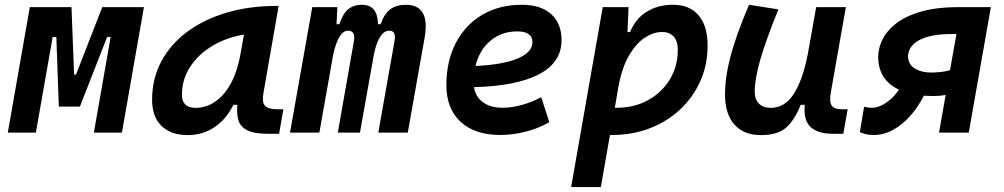

<svg xmlns="http://www.w3.org/2000/svg" viewBox="-20 -547 4142 792"><path d="M12.2 0 103 -517.6H274.9L285.6 -239.3H293.5L401.9 -517.6H573.7L482.9 0H367.2L436.5 -394.5H421.9L309.6 -107.4H222.7L212.4 -394.5H197.3L127.9 0Z M754.9 10.3Q684.6 10.3 646 -27.8Q607.4 -65.9 607.4 -135.3Q607.4 -223.1 646 -294.7Q684.6 -366.2 753.7 -417Q822.8 -467.8 916 -495.1Q1009.3 -522.5 1118.2 -522.5H1129.4L1066.4 -161.6Q1060.1 -125.5 1072.8 -110.8Q1085.4 -96.2 1127 -96.2H1148.9L1131.3 4.9H1085.4Q1026.4 4.9 998.3 -10.5Q970.2 -25.9 962.9 -53Q955.6 -80.1 959 -114.7H942.9Q913.1 -54.7 864.5 -22.2Q815.9 10.3 754.9 10.3ZM786.6 -102.1Q853.5 -102.1 903.6 -160.4Q953.6 -218.8 972.2 -325.7L986.3 -404.3Q912.6 -392.1 854.7 -356.9Q796.9 -321.8 763.7 -270.3Q730.5 -218.8 730.5 -156.2Q730.5 -102.1 786.6 -102.1Z M1371.6 -517.6 1368.2 -447.3H1380.4Q1394 -490.7 1416.5 -509Q1439 -527.3 1472.7 -527.3Q1538.1 -527.3 1539.1 -447.3H1550.3Q1565.4 -491.2 1590.8 -509.3Q1616.2 -527.3 1653.8 -527.3Q1755.9 -527.3 1731.4 -390.6L1662.1 0H1540.5L1607.4 -377.4Q1615.2 -420.4 1585.9 -420.4Q1543 -420.4 1522.5 -323.2L1464.8 0H1373.5L1439.9 -377.4Q1447.3 -420.4 1416 -420.4Q1375.5 -420.4 1354 -319.3L1297.4 0H1176.3L1268.1 -517.6Z M2053.7 -102.5Q2090.3 -102.5 2132.1 -114Q2173.8 -125.5 2212.4 -146L2246.1 -43Q2199.2 -16.1 2145.8 -3.2Q2092.3 9.8 2043.5 9.8Q1939 9.8 1880.1 -44.4Q1821.3 -98.6 1821.3 -195.8Q1821.3 -295.4 1860.4 -370.1Q1899.4 -444.8 1969.5 -486.1Q2039.6 -527.3 2133.3 -527.3Q2210.4 -527.3 2253.4 -488.8Q2296.4 -450.2 2296.4 -381.8Q2296.4 -289.1 2203.1 -240.5Q2109.9 -191.9 1935.1 -187.5Q1941.9 -147 1972.7 -124.8Q2003.4 -102.5 2053.7 -102.5ZM1941.4 -274.9Q2052.7 -279.8 2114.5 -305.4Q2176.3 -331.1 2176.3 -373Q2176.3 -417.5 2113.8 -417.5Q2048.8 -417.5 2003.2 -379.2Q1957.5 -340.8 1941.4 -274.9Z M2458.5 224.6H2335.9L2466.3 -517.6H2572.8L2568.4 -414.6H2579.1Q2600.6 -468.8 2646.7 -498Q2692.9 -527.3 2756.8 -527.3Q2824.7 -527.3 2861.8 -483.6Q2898.9 -439.9 2898.9 -359.4Q2898.9 -280.3 2869.1 -213.1Q2839.4 -146 2786.1 -95.9Q2732.9 -45.9 2661.1 -18.1Q2589.4 9.8 2504.9 9.8Q2500.5 9.8 2496.1 9.8ZM2516.1 -102.5Q2520 -102.5 2524.4 -102.5Q2596.2 -102.5 2653.1 -133.8Q2710 -165 2742.9 -219.2Q2775.9 -273.4 2775.9 -341.8Q2775.9 -377 2759 -396Q2742.2 -415 2711.4 -415Q2675.8 -415 2639.9 -391.6Q2604 -368.2 2575 -318.6Q2545.9 -269 2531.2 -190.4Z M3118.7 10.3Q3047.9 10.3 3009.3 -33.4Q2970.7 -77.1 2970.7 -156.7Q2970.7 -229.5 2994.1 -317.4Q3017.6 -405.3 3069.8 -527.3L3190.9 -508.3Q3140.1 -383.3 3116.7 -302.7Q3093.3 -222.2 3093.3 -168.9Q3093.3 -137.2 3110.6 -119.6Q3127.9 -102.1 3159.2 -102.1Q3217.3 -102.1 3254.4 -159.7Q3291.5 -217.3 3312.5 -325.7V-325.2L3346.7 -517.6H3469.2L3407.2 -166Q3400.4 -127 3410.6 -111.6Q3420.9 -96.2 3454.1 -96.2H3476.6L3458.5 4.9H3417.5Q3351.6 4.9 3322.5 -24.2Q3293.5 -53.2 3299.8 -114.7H3282.7Q3260.3 -56.2 3225.3 -22.9Q3190.4 10.3 3118.7 10.3Z M3834 -150.9Q3811.5 -150.9 3791 -152.3Q3769 -108.4 3737.1 -71.5Q3705.1 -34.7 3666 -12.5Q3627 9.8 3583.5 9.8Q3564.9 9.8 3552.2 6.6Q3539.6 3.4 3526.9 -2L3544.4 -106.9Q3552.7 -104 3562.3 -103.3Q3571.8 -102.5 3577.1 -102.5Q3605 -102.5 3635.5 -123.3Q3666 -144 3688 -177.2Q3602.5 -217.8 3602.5 -313Q3602.5 -345.7 3618.9 -381.3Q3635.3 -417 3673.6 -448Q3711.9 -479 3776.4 -498.3Q3840.8 -517.6 3936.5 -517.6H4067.4L3976.1 0H3853.5L3880.9 -155.3Q3859.9 -151.4 3834 -150.9ZM3898.9 -257.8 3925.3 -406.7H3910.2Q3848.6 -406.7 3812 -396.7Q3775.4 -386.7 3756.6 -371.8Q3737.8 -356.9 3731.7 -341.8Q3725.6 -326.7 3725.6 -315.9Q3725.6 -281.2 3754.2 -264.2Q3782.7 -247.1 3826.2 -247.6Q3840.8 -248 3859.9 -249.8Q3878.9 -251.5 3898.9 -257.8Z"/></svg>

Font: Cascadia Code PL SemiBold
Style: Italic
Weight: 600
Italic angle: -10°
Monospace: yes
Designer: Aaron Bell
Foundry: Saja Typeworks
Version: Version 2404.023; ttfautohint (v1.8.4)